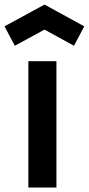

<svg xmlns="http://www.w3.org/2000/svg" viewBox="-43 -835 395 855"><path d="M22.9 -631.2 -22.9 -717.7 155.2 -814.6 332.3 -717.7 286.5 -631.2 155.2 -703.1ZM83.3 -562.5H208.3V0H83.3Z"/></svg>

Font: Manrope3 Bold
Style: Regular
Weight: 700
Designer: Mikhail Sharanda
Foundry: Mikhail Sharanda
Version: Version 3.000;PS 003.000;hotconv 1.0.88;makeotf.lib2.5.64775